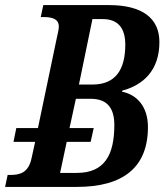

<svg xmlns="http://www.w3.org/2000/svg" viewBox="-39 -734 646 754"><path d="M-19 0H263C445 0 542 -77 542 -235C542 -314 500 -362 440 -374L441 -378C523 -400 587 -457 587 -569C587 -663 519 -714 389 -714H131L121 -667H132C166 -667 192 -660 192 -629C192 -617 188 -605 183 -580L110 -231H25L14 -177H99L85 -113C73 -56 40 -47 2 -47H-9ZM324 -402H271L324 -659H365C423 -659 453 -625 453 -559C453 -462 416 -402 324 -402ZM263 -55H197L223 -177H317L329 -231H234L259 -346H317C380 -346 410 -312 410 -243C410 -125 371 -55 263 -55Z"/></svg>

Font: Noto Serif Condensed SemiBold
Style: Italic
Weight: 600
Width: 3
Italic angle: -12°
Designer: Monotype Design Team
Foundry: Monotype Imaging Inc.
Version: Version 2.014